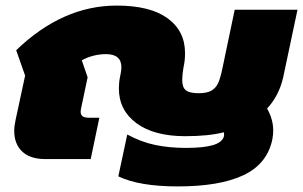

<svg xmlns="http://www.w3.org/2000/svg" viewBox="-20 -570 1086 688"><path d="M404 62 436 -88Q486 -61 536.5 -50.5Q587 -40 646 -40Q708 -40 741.5 -49.5Q775 -59 782 -80Q783 -83 783 -87Q783 -94 782 -96Q727 -82 644 -82Q532 -82 469 -128.5Q406 -175 406 -253Q406 -275 410 -294L412 -304Q415 -318 415 -329Q415 -376 360 -376Q314 -376 273 -354L294 -293L271 -184Q269 -174 269 -170Q269 -158 276.5 -153Q284 -148 300 -148H336L305 0H142Q88 0 59.5 -27Q31 -54 31 -101Q31 -118 36 -141L70 -299L38 -390Q204 -550 398 -550Q518 -550 580.5 -504.5Q643 -459 643 -380Q643 -352 638 -331L637 -325Q633 -302 633 -283Q633 -257 646 -246.5Q659 -236 692 -236Q722 -236 738 -245.5Q754 -255 762 -273Q770 -291 777 -325L821 -535H1046L995 -294Q980 -227 937 -181Q959 -143 959 -102Q959 -88 956 -71Q938 17 853 57.5Q768 98 617 98Q479 98 404 62Z"/></svg>

Font: Prompt Black
Style: Italic
Weight: 900
Italic angle: -12°
Designer: Katatrad Team
Foundry: CadsonDemak
Version: Version 1.001